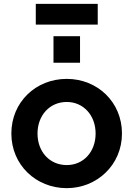

<svg xmlns="http://www.w3.org/2000/svg" viewBox="-20 -966 692 998"><path d="M488 -838V-946H166V-838ZM396 -640V-778H258V-640ZM327 12C484 12 614 -109 614 -272C614 -436 486 -556 327 -556C166 -556 39 -435 39 -272C39 -109 167 12 327 12ZM327 -108C238 -108 175 -177 175 -272C175 -366 238 -436 327 -436C414 -436 477 -366 477 -272C477 -177 414 -108 327 -108Z"/></svg>

Font: Plus Jakarta Sans
Style: Bold
Weight: 700
Designer: Gumpita Rahayu
Foundry: Tokotype
Version: Version 2.071;gftools[0.9.30]